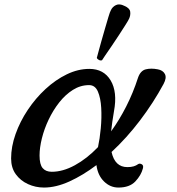

<svg xmlns="http://www.w3.org/2000/svg" viewBox="-20 -837 795 864"><path d="M178 7Q140 7 106 -8.5Q72 -24 51 -53Q30 -82 30 -124Q30 -177 50 -233.5Q70 -290 105 -342.5Q140 -395 185 -436.5Q230 -478 280.5 -502.5Q331 -527 382 -527Q447 -527 478 -475Q509 -423 493 -337Q489 -312 485.5 -289.5Q482 -267 480 -246Q517 -297 548 -358Q579 -419 601 -487Q612 -519 636 -525Q660 -531 690 -525Q713 -521 722 -504Q731 -487 716 -459Q670 -374 610 -295Q550 -216 482 -153Q497 -85 553 -85Q570 -85 581.5 -88.5Q593 -92 601 -98Q608 -103 617.5 -98Q627 -93 623 -79Q615 -48 589 -20.5Q563 7 513 7Q476 7 448 -20.5Q420 -48 414 -94Q353 -48 292.5 -20.5Q232 7 178 7ZM213 -64Q263 -64 317 -93.5Q371 -123 421 -175Q429 -212 433.5 -259.5Q438 -307 435.5 -351.5Q433 -396 420.5 -425Q408 -454 381 -454Q342 -454 308 -432.5Q274 -411 246.5 -376Q219 -341 199 -299Q179 -257 168.5 -214.5Q158 -172 158 -137Q158 -97 172 -80.5Q186 -64 213 -64ZM439.2 -566Q432.6 -563.4 425.2 -567.2Q417.8 -571 415.7 -576.7Q416.8 -580.8 422.3 -601.3Q427.8 -621.8 435.9 -650.7Q444 -679.6 452.6 -708.8Q461.1 -738 468 -761.1Q474.9 -784.1 479 -791.1Q486.1 -806.7 502 -814.2Q517.9 -821.6 539.2 -810.8Q563.6 -800.6 565.9 -784.6Q568.2 -768.6 561 -753Q557.5 -745.1 544.8 -725.1Q532.1 -705.1 515.3 -679.2Q498.5 -653.3 481.6 -628.6Q464.7 -603.8 452.7 -586.5Q440.8 -569.2 439.2 -566Z"/></svg>

Font: Zen Antique Soft
Style: Regular
Weight: 400
Designer: Yoshimichi Ohira
Foundry: Positype
Version: Version 1.001